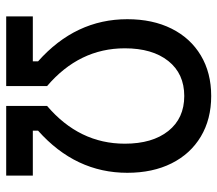

<svg xmlns="http://www.w3.org/2000/svg" viewBox="-61 -641 702 620"><g transform="rotate(90 290.0 -331.0)"><path d="M33 0V-86H178V-103Q42 -224 42 -391Q42 -473 72.5 -534Q103 -595 159 -628.5Q215 -662 290 -662Q365 -662 421 -628.5Q477 -595 507.5 -534Q538 -473 538 -391Q538 -224 402 -103V-86H547V0H322V-132Q444 -236 444 -383Q444 -472 403 -523.5Q362 -575 290 -575Q218 -575 177 -523.5Q136 -472 136 -383Q136 -236 258 -132V0Z"/></g></svg>

Font: Sometype Mono Medium
Style: Regular
Weight: 500
Monospace: yes
Designer: Ryoichi Tsunekawa
Foundry: Dharma Type
Version: Version 1.000; ttfautohint (v1.8.3)